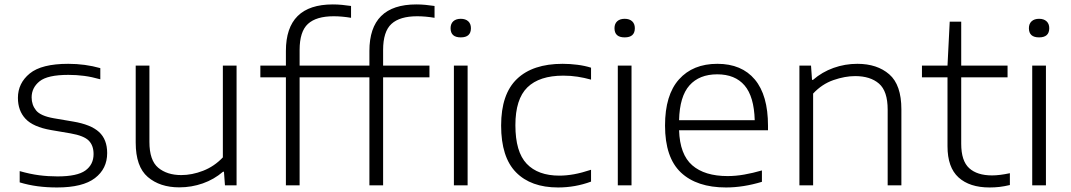

<svg xmlns="http://www.w3.org/2000/svg" viewBox="-20 -838 4840 868"><path d="M238 9.5Q191.5 9.5 150 4Q108.5 -1.5 69 -13.5V-64.5Q116 -51 156.5 -45.8Q197 -40.5 240 -40.5Q329 -40.5 366 -67.2Q403 -94 403 -141.5Q403 -180.5 381 -202.5Q359 -224.5 299 -235L211 -250Q130 -264 95.5 -300.8Q61 -337.5 61 -395.5Q61 -462 114.5 -505.8Q168 -549.5 288.5 -549.5Q365 -549.5 433.5 -530V-479.5Q394.5 -490.5 360.2 -495Q326 -499.5 289 -499.5Q195 -499.5 159 -470.5Q123 -441.5 123 -397.5Q123 -364 143 -339Q163 -314 222.5 -303.5L310.5 -288.5Q391 -275 427.8 -241.2Q464.5 -207.5 464.5 -146Q464.5 -75 409.2 -32.8Q354 9.5 238 9.5Z M790.5 9Q703 9 648.2 -37.8Q593.5 -84.5 593.5 -193.5V-541.5H655.5V-196.5Q655.5 -113 695.2 -79.8Q735 -46.5 799.5 -46.5Q848 -46.5 898.2 -66Q948.5 -85.5 987.5 -126.5V-541.5H1049.5V0H997L992.5 -61.5H988Q948 -27 897 -9Q846 9 790.5 9Z M1272.5 0V-488.5H1157V-541.5H1272.5V-607.5Q1272.5 -818 1484.5 -818Q1505.5 -818 1526.2 -816Q1547 -814 1567 -811V-757.5Q1525.5 -764.5 1488.5 -764.5Q1410 -764.5 1372.2 -730Q1334.5 -695.5 1334.5 -612V-541.5H1544V-488.5H1334.5V0Z M1650 0V-488.5H1534.5V-541.5H1650V-607.5Q1650 -818 1862 -818Q1883 -818 1903.8 -816Q1924.5 -814 1944.5 -811V-757.5Q1903 -764.5 1866 -764.5Q1787.5 -764.5 1749.8 -730Q1712 -695.5 1712 -612V-541.5H1921.5V-488.5H1712V0Z M2032 0V-541.5H2094V0ZM2063 -669Q2017 -669 2017 -710.5Q2017 -730.5 2029.2 -741.8Q2041.5 -753 2063 -753Q2084.5 -753 2096.8 -741.8Q2109 -730.5 2109 -710.5Q2109 -669 2063 -669Z M2503 9.5Q2380 9.5 2312.8 -59Q2245.5 -127.5 2245.5 -270.5Q2245.5 -412.5 2317 -481Q2388.5 -549.5 2523.5 -549.5Q2556.5 -549.5 2590 -545.2Q2623.5 -541 2652 -532V-478Q2621.5 -486.5 2591.2 -491.2Q2561 -496 2526.5 -496Q2418.5 -496 2364.2 -443Q2310 -390 2310 -272Q2310 -151.5 2361 -97.8Q2412 -44 2509 -44Q2540 -44 2574.8 -50.2Q2609.5 -56.5 2652 -70.5V-17Q2580.5 9.5 2503 9.5Z M2773 0V-541.5H2835V0ZM2804 -669Q2758 -669 2758 -710.5Q2758 -730.5 2770.2 -741.8Q2782.5 -753 2804 -753Q2825.5 -753 2837.8 -741.8Q2850 -730.5 2850 -710.5Q2850 -669 2804 -669Z M3262.5 9.5Q3130 9.5 3058.2 -58.2Q2986.5 -126 2986.5 -270.5Q2986.5 -408.5 3049.5 -479Q3112.5 -549.5 3223 -549.5Q3333 -549.5 3392.5 -478.5Q3452 -407.5 3452 -269.5V-249H3050Q3053.5 -139.5 3109.5 -90.8Q3165.5 -42 3269.5 -42Q3306 -42 3344.5 -48.8Q3383 -55.5 3424.5 -67.5V-16Q3340 9.5 3262.5 9.5ZM3222.5 -502Q3141.5 -502 3097 -452Q3052.5 -402 3050 -294.5H3392Q3389 -401.5 3346 -451.8Q3303 -502 3222.5 -502Z M3594 0V-541.5H3646.5L3651 -477H3655.5Q3696.5 -512.5 3748.2 -531Q3800 -549.5 3856 -549.5Q3945.5 -549.5 4000.2 -502Q4055 -454.5 4055 -343.5V0H3993V-342.5Q3993 -426 3953.8 -460Q3914.5 -494 3846 -494Q3800 -494 3748 -476Q3696 -458 3656 -415V0Z M4453.5 9.5Q4363.5 9.5 4313.5 -35.8Q4263.5 -81 4263.5 -177V-488.5H4148V-541.5H4263.5L4273.5 -740H4325.5V-541.5H4535V-488.5H4325.5V-188Q4325.5 -110.5 4361.5 -77.8Q4397.5 -45 4465 -45Q4499 -45 4545.5 -55V-1.5Q4520 4.5 4498.8 7Q4477.5 9.5 4453.5 9.5Z M4646.5 0V-541.5H4708.5V0ZM4677.5 -669Q4631.5 -669 4631.5 -710.5Q4631.5 -730.5 4643.8 -741.8Q4656 -753 4677.5 -753Q4699 -753 4711.2 -741.8Q4723.5 -730.5 4723.5 -710.5Q4723.5 -669 4677.5 -669Z"/></svg>

Font: Encode Sans Expanded Expanded Light
Style: Regular
Weight: 300
Width: 7
Designer: Multiple Designers
Foundry: Impallari Type
Version: Version 3.000; ttfautohint (v1.8.3) -l 8 -r 50 -G 200 -x 14 